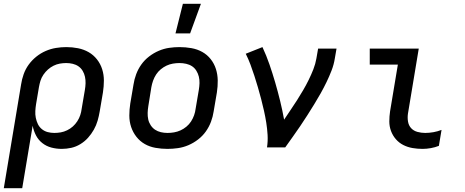

<svg xmlns="http://www.w3.org/2000/svg" viewBox="-27 -776 2447 1011"><path d="M90 215H-7L84 -331Q88 -358 97.5 -385Q107 -412 124 -435.5Q141 -459 164 -477.5Q187 -496 213.5 -507.5Q240 -519 267.5 -523.5Q295 -528 322 -528Q354 -528 384 -522Q414 -516 439.5 -501.5Q465 -487 483.5 -463.5Q502 -440 511 -411.5Q520 -383 520 -352Q520 -321 515 -289L498 -189Q494 -165 487 -140.5Q480 -116 467 -93Q454 -70 436.5 -50.5Q419 -31 396 -17Q373 -3 348 2.5Q323 8 298 8Q270 8 243.5 1Q217 -6 196 -22.5Q175 -39 162.5 -63Q150 -87 145 -114ZM259 -76Q276 -76 293 -79Q310 -82 326.5 -90Q343 -98 356.5 -110Q370 -122 380 -137.5Q390 -153 395.5 -169.5Q401 -186 403 -203L420 -303Q423 -320 423.5 -337.5Q424 -355 420.5 -371.5Q417 -388 408.5 -402.5Q400 -417 386.5 -426.5Q373 -436 356 -440Q339 -444 322 -444Q305 -444 288 -441Q271 -438 255 -430Q239 -422 225.5 -410Q212 -398 201.5 -382.5Q191 -367 186 -350.5Q181 -334 178 -317L163 -228Q160 -210 159 -191.5Q158 -173 161.5 -155.5Q165 -138 172.5 -122.5Q180 -107 193.5 -96Q207 -85 224 -80.5Q241 -76 259 -76Z M855 8Q823 8 792 2.5Q761 -3 735.5 -17.5Q710 -32 691.5 -55.5Q673 -79 663.5 -107.5Q654 -136 654 -167.5Q654 -199 659 -231L676 -331Q680 -358 690 -385Q700 -412 717 -436Q734 -460 758 -478.5Q782 -497 809 -508.5Q836 -520 863.5 -524Q891 -528 918 -528Q950 -528 981 -522.5Q1012 -517 1038 -502.5Q1064 -488 1082.5 -464.5Q1101 -441 1110 -412.5Q1119 -384 1119.5 -352.5Q1120 -321 1115 -289L1098 -189Q1094 -162 1084 -135Q1074 -108 1057 -84Q1040 -60 1016 -41.5Q992 -23 965 -11.5Q938 0 910 4Q882 8 855 8ZM855 -76Q872 -76 889.5 -79Q907 -82 923.5 -89.5Q940 -97 954.5 -109Q969 -121 979 -136.5Q989 -152 995 -169Q1001 -186 1003 -203L1020 -303Q1023 -321 1023.5 -338.5Q1024 -356 1020 -372.5Q1016 -389 1007 -403.5Q998 -418 984.5 -427Q971 -436 953.5 -440Q936 -444 918 -444Q901 -444 883.5 -441Q866 -438 850 -430.5Q834 -423 819.5 -411Q805 -399 795 -383.5Q785 -368 779 -351Q773 -334 770 -317L754 -217Q751 -199 750.5 -181.5Q750 -164 753.5 -147.5Q757 -131 766.5 -116.5Q776 -102 789.5 -93Q803 -84 820 -80Q837 -76 855 -76ZM897 -600 936 -756H1031L974 -600Z M1379 0Q1384 -33 1382 -66Q1380 -99 1375 -130.5Q1370 -162 1363 -193Q1356 -224 1348 -255Q1340 -286 1331 -316.5Q1322 -347 1312.5 -376.5Q1303 -406 1292 -435.5Q1281 -465 1267 -493L1355 -528Q1376 -483 1392 -436.5Q1408 -390 1422 -342Q1436 -294 1448 -245Q1460 -196 1469 -146Q1486 -172 1503.5 -197.5Q1521 -223 1537.5 -249Q1554 -275 1569.5 -301.5Q1585 -328 1598.5 -355.5Q1612 -383 1623 -411Q1634 -439 1639 -468L1648 -520H1745L1736 -468Q1731 -436 1719 -405Q1707 -374 1692.5 -344Q1678 -314 1661.5 -284.5Q1645 -255 1627 -226Q1609 -197 1591 -168.5Q1573 -140 1553.5 -111.5Q1534 -83 1514.5 -55.5Q1495 -28 1475 0Z M2198 8Q2171 8 2145 3.5Q2119 -1 2096.5 -12.5Q2074 -24 2057.5 -43Q2041 -62 2032 -86Q2023 -110 2023 -136.5Q2023 -163 2027 -190L2068 -436H1920V-520H2178L2121 -177Q2118 -156 2121.5 -135.5Q2125 -115 2138 -101Q2151 -87 2171 -81.5Q2191 -76 2212 -76Q2233 -76 2255.5 -80Q2278 -84 2298 -92L2284 -8Q2264 0 2241.5 4Q2219 8 2198 8Z"/></svg>

Font: Iosevka Md Ex Obl
Style: Regular
Weight: 500
Width: 7
Italic angle: -9°
Monospace: yes
Designer: Belleve Invis
Foundry: Belleve Invis
Version: Version 32.5.0; ttfautohint (v1.8.4)